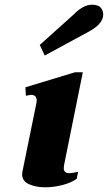

<svg xmlns="http://www.w3.org/2000/svg" viewBox="-20 -786 459 816"><path d="M149 -595 296 -727Q306 -739 327.5 -752.5Q349 -766 372 -766Q399 -766 410 -751Q421 -736 418 -716Q414 -696 397 -679.5Q380 -663 349 -647L170 -550ZM74 -46Q74 -50 76 -60L135 -349Q136 -353 136 -359Q136 -383 111 -383Q109 -383 90 -379L88 -415L299 -479H332L252 -83Q251 -78 251 -71Q251 -50 275 -50Q288 -50 312 -56L306 -26Q282 -9 245 0.5Q208 10 172 10Q133 10 103.5 -3Q74 -16 74 -46Z"/></svg>

Font: Taviraj
Style: Bold Italic
Weight: 700
Italic angle: -12°
Designer: Katatrad Team
Foundry: CadsonDemak
Version: Version 1.001